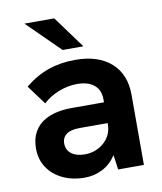

<svg xmlns="http://www.w3.org/2000/svg" viewBox="-80 -762 707 837"><g transform="rotate(-10 273.0 -343.5)"><path d="M368 -65Q343 -27 306.5 -8.5Q270 10 228 10Q174 10 131 -10.5Q88 -31 64 -67.5Q40 -104 40 -152Q40 -194 57 -224.5Q74 -255 104 -272Q151 -299 225 -299H367V-311Q367 -354 340 -376Q313 -398 265 -398Q225 -398 184.5 -382.5Q144 -367 114 -339L51 -424Q101 -465 155.5 -484Q210 -503 275 -503Q377 -503 434 -452Q491 -401 491 -311V0H377ZM246 -90Q296 -90 331.5 -122Q367 -154 367 -203V-207H243Q204 -207 185 -193Q165 -179 165 -152Q165 -123 187 -106.5Q209 -90 246 -90ZM85 -697H217L321 -555H229Z"/></g></svg>

Font: Hanken Grotesk
Style: Bold
Weight: 700
Designer: Alfredo Marco Pradil
Foundry: Hanken Design Co.
Version: Version 3.014